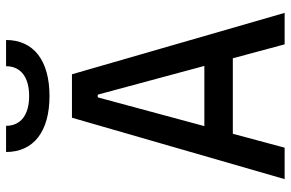

<svg xmlns="http://www.w3.org/2000/svg" viewBox="-181 -767 948 626"><g transform="rotate(-90 293.0 -454.0)"><path d="M22 0H124.5L169.9 -168.9H416L461.4 0H564L363.8 -693.4H222.2ZM194.8 -261.7 288.6 -609.4H297.4L391.1 -261.7ZM293 -766.6C408.7 -766.6 475.6 -818.4 475.6 -908.2H390.1C390.1 -860.4 354.5 -833 293 -833C231.4 -833 195.8 -860.4 195.8 -908.2H110.4C110.4 -818.4 177.2 -766.6 293 -766.6Z"/></g></svg>

Font: CaskaydiaCove Nerd Font
Style: Regular
Weight: 400
Designer: Aaron Bell
Foundry: Saja Typeworks
Version: Version 2111.1;Nerd Fonts 2.3.3